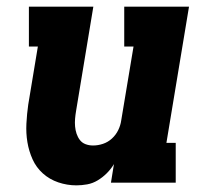

<svg xmlns="http://www.w3.org/2000/svg" viewBox="-20 -550 640 578"><path d="M210 8Q182 8 155.5 -1Q129 -10 109 -28Q89 -46 78 -70.5Q67 -95 62.5 -122Q58 -149 59.5 -178Q61 -207 65 -235L94 -410H67V-530H261L209 -216Q207 -204 206 -192.5Q205 -181 206 -169.5Q207 -158 210.5 -147.5Q214 -137 220.5 -128.5Q227 -120 237.5 -116Q248 -112 260 -112Q275 -112 290 -117Q305 -122 317 -133Q329 -144 336 -158.5Q343 -173 345 -188L382 -410H354V-530H549L481 -120H509V0H314L323 -56Q314 -41 301.5 -28.5Q289 -16 274 -7Q259 2 242.5 5Q226 8 210 8Z"/></svg>

Font: Iosevka Slab HvExObl
Style: Regular
Weight: 900
Width: 7
Italic angle: -9°
Monospace: yes
Designer: Belleve Invis
Foundry: Belleve Invis
Version: Version 11.1.1; ttfautohint (v1.8.3)